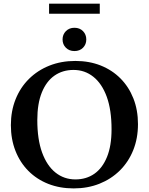

<svg xmlns="http://www.w3.org/2000/svg" viewBox="-20 -1036 828 1068"><path d="M399 -697Q476 -697 539.8 -671.8Q603.5 -646.5 650 -599.8Q696.5 -553 722 -488.5Q747.5 -424 747.5 -345.5Q747.5 -266.5 721.2 -201Q695 -135.5 646.8 -87.8Q598.5 -40 533.2 -14Q468 12 389.5 12Q312.5 12 248.5 -13.2Q184.5 -38.5 138 -85.2Q91.5 -132 66 -196.8Q40.5 -261.5 40.5 -340Q40.5 -418.5 66.8 -484Q93 -549.5 141.2 -597.2Q189.5 -645 255 -671Q320.5 -697 399 -697ZM399.5 -38Q460 -38 505 -69.5Q550 -101 575.2 -163Q600.5 -225 600.5 -317Q600.5 -424.5 573.8 -497.8Q547 -571 499.2 -609Q451.5 -647 389 -647Q328.5 -647 283.2 -615.5Q238 -584 212.8 -522Q187.5 -460 187.5 -368Q187.5 -261 214.2 -187.5Q241 -114 288.8 -76Q336.5 -38 399.5 -38ZM394 -752Q365 -752 346.5 -770.5Q328 -789 328 -816.5Q328 -844 346.5 -862.8Q365 -881.5 394 -881.5Q423.5 -881.5 441.8 -862.8Q460 -844 460 -816.5Q460 -789 441.8 -770.5Q423.5 -752 394 -752ZM253 -959.5V-1015.5H535V-959.5Z"/></svg>

Font: Newsreader 36pt SemiBold
Style: Regular
Weight: 600
Designer: Hugues Gentile
Foundry: Production Type
Version: Version 1.003